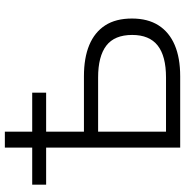

<svg xmlns="http://www.w3.org/2000/svg" viewBox="-6 -738 745 772"><g transform="rotate(-90 366.0 -352.5)"><path d="M158 0V-539H9V-595H158V-705H222V-595H379V-539H222V-387H445Q519 -387 570.5 -365.5Q622 -344 649.5 -301.5Q677 -259 677 -194Q677 -130 649.5 -87Q622 -44 570.5 -22Q519 0 445 0ZM222 -57H440Q526 -57 568.5 -90.5Q611 -124 611 -193Q611 -264 568 -297Q525 -330 440 -330H222Z"/></g></svg>

Font: Nunito Sans 10pt Light
Style: Regular
Weight: 300
Designer: Vernon Adams
Foundry: Vernon Adams
Version: Version 3.101;gftools[0.9.27]